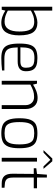

<svg xmlns="http://www.w3.org/2000/svg" viewBox="1025 -1829 810 2900"><g transform="rotate(90 1430.0 -379.0)"><path d="M140 -55 127 0H82V-763H140V-481Q182 -506 232 -522.5Q282 -539 322 -539Q420 -539 467 -475.5Q514 -412 514 -263Q514 -135 468.5 -64.5Q423 6 324 6Q273 6 225 -12Q177 -30 140 -55ZM456 -265Q456 -355 438 -404.5Q420 -454 388 -472.5Q356 -491 309 -491Q263 -491 225.5 -479Q188 -467 140 -441V-92Q183 -69 222.5 -56Q262 -43 309 -43Q382 -43 419 -99.5Q456 -156 456 -265Z M638 -268Q638 -374 659 -432.5Q680 -491 727.5 -515Q775 -539 858 -539Q928 -539 971 -523Q1014 -507 1035 -469Q1056 -431 1056 -365Q1056 -300 1018.5 -270.5Q981 -241 910 -241H696Q697 -164 711 -121.5Q725 -79 761.5 -59.5Q798 -40 868 -40H1044V-5Q945 6 855 6Q771 6 724.5 -19.5Q678 -45 658 -104Q638 -163 638 -268ZM906 -282Q957 -282 980 -300Q1003 -318 1003 -365Q1003 -415 989 -443Q975 -471 944 -482.5Q913 -494 858 -494Q793 -494 758.5 -475.5Q724 -457 709.5 -412Q695 -367 695 -282Z M1200 -533H1243L1258 -473Q1302 -503 1355 -522.5Q1408 -542 1461 -542Q1541 -542 1583.5 -491Q1626 -440 1626 -366V0H1568V-360Q1568 -416 1534.5 -452.5Q1501 -489 1445 -489Q1392 -489 1351.5 -475.5Q1311 -462 1258 -433V0H1200Z M1766 -267Q1766 -378 1791 -437Q1816 -496 1864 -517.5Q1912 -539 1992 -539Q2072 -539 2120.5 -517Q2169 -495 2194 -436Q2219 -377 2219 -267Q2219 -157 2194 -98Q2169 -39 2120.5 -16.5Q2072 6 1992 6Q1913 6 1864.5 -16.5Q1816 -39 1791 -98.5Q1766 -158 1766 -267ZM2161 -267Q2161 -363 2142 -411.5Q2123 -460 2087.5 -475.5Q2052 -491 1992 -491Q1931 -491 1896 -475.5Q1861 -460 1842.5 -411.5Q1824 -363 1824 -267Q1824 -171 1842.5 -123Q1861 -75 1896 -59Q1931 -43 1992 -43Q2052 -43 2087.5 -59Q2123 -75 2142 -123Q2161 -171 2161 -267Z M2363 -533H2421V0H2363ZM2374 -764H2416L2530 -631H2493L2394 -735L2285 -631H2248Z M2604 -167 2607 -484H2522V-522L2607 -533L2618 -682H2662V-533H2824V-484H2662V-167Q2662 -99 2687.5 -75Q2713 -51 2751 -48L2816 -42V0H2749Q2675 0 2639 -39.5Q2603 -79 2604 -167Z"/></g></svg>

Font: Exo Light
Style: Regular
Weight: 300
Designer: Natanael Gama
Foundry: Natanael Gama
Version: Version 1.500; ttfautohint (v1.6)